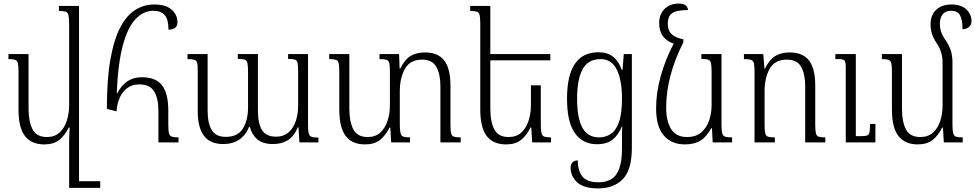

<svg xmlns="http://www.w3.org/2000/svg" viewBox="-20 -793 5429 1069"><path d="M226 11Q155 11 119 -35.5Q83 -82 83 -184V-394Q83 -426 79.5 -441Q76 -456 64 -460Q52 -464 27 -464V-492H139V-188Q139 -115 161.5 -72.5Q184 -30 241 -30Q284 -30 311 -54.5Q338 -79 351.5 -119.5Q365 -160 365 -208V-657Q365 -692 361.5 -708Q358 -724 345.5 -728Q333 -732 308 -732V-760H420V216H538V253H365V-8Q365 -27 366 -45.5Q367 -64 368 -83H363Q341 -39 310 -14Q279 11 226 11Z M629 -173 575 -187Q575 -352 595 -464Q615 -576 651 -643Q687 -710 735 -739Q783 -768 839 -768Q903 -768 935.5 -739.5Q968 -711 968 -669Q968 -647 954.5 -637.5Q941 -628 918 -628Q918 -685 897 -709Q876 -733 833 -733Q780 -733 736 -688Q692 -643 664.5 -542.5Q637 -442 630 -274H633Q658 -321 691.5 -342Q725 -363 769 -363Q848 -363 882.5 -317.5Q917 -272 917 -178V-101Q917 -67 920.5 -52Q924 -37 936 -32.5Q948 -28 974 -28V0H862V-176Q862 -244 838.5 -283.5Q815 -323 755 -323Q715 -323 687.5 -302Q660 -281 645.5 -246.5Q631 -212 629 -173Z M1584 -492H1695V-98Q1695 -66 1698.5 -51Q1702 -36 1714 -31.5Q1726 -27 1753 -27V0H1647L1642 -84H1638Q1618 -35 1583.5 -13Q1549 9 1500 9Q1443 9 1412.5 -17Q1382 -43 1371 -87H1367Q1349 -41 1312.5 -16Q1276 9 1222 9Q1150 9 1115.5 -37Q1081 -83 1081 -173V-396Q1081 -428 1078 -442Q1075 -456 1062.5 -460Q1050 -464 1024 -464V-492H1136V-178Q1136 -106 1159 -68.5Q1182 -31 1237 -31Q1304 -31 1332.5 -77.5Q1361 -124 1361 -193V-395Q1361 -427 1357.5 -442Q1354 -457 1342 -461Q1330 -465 1304 -465V-492H1416V-178Q1416 -105 1439 -68.5Q1462 -32 1517 -32Q1559 -32 1586.5 -56Q1614 -80 1627 -119.5Q1640 -159 1640 -207V-394Q1640 -427 1637 -442Q1634 -457 1622 -461Q1610 -465 1584 -465Z M2488 -99Q2488 -67 2491.5 -51.5Q2495 -36 2507 -32Q2519 -28 2545 -28V0H2432V-314Q2432 -380 2409.5 -420.5Q2387 -461 2330 -461Q2264 -461 2235 -410.5Q2206 -360 2206 -284V-100Q2206 -67 2210 -51.5Q2214 -36 2226 -32Q2238 -28 2263 -28V0H2158L2153 -83H2149Q2127 -39 2096 -14Q2065 11 2012 11Q1941 11 1905 -35.5Q1869 -82 1869 -184V-394Q1869 -426 1865.5 -441Q1862 -456 1850 -460Q1838 -464 1813 -464V-492H1925V-188Q1925 -115 1947.5 -72.5Q1970 -30 2027 -30Q2070 -30 2097 -54.5Q2124 -79 2137.5 -119.5Q2151 -160 2151 -208V-394Q2151 -426 2147.5 -441Q2144 -456 2132 -460Q2120 -464 2093 -464V-492H2202L2205 -411H2209Q2232 -460 2264.5 -480.5Q2297 -501 2346 -501Q2419 -501 2453.5 -456Q2488 -411 2488 -317Z M2991 -318V-100Q2991 -67 2995 -51.5Q2999 -36 3011 -32Q3023 -28 3048 -28V0H2943L2938 -83H2934Q2912 -39 2881 -14Q2850 11 2797 11Q2726 11 2690 -35.5Q2654 -82 2654 -184V-662Q2654 -694 2650.5 -709Q2647 -724 2635 -728Q2623 -732 2598 -732V-760H2710V-492H3044V-457H2710V-188Q2710 -114 2732.5 -72Q2755 -30 2812 -30Q2855 -30 2882 -54.5Q2909 -79 2922.5 -119.5Q2936 -160 2936 -208V-318Z M3310 256Q3230 256 3193.5 222Q3157 188 3157 140Q3157 122 3167.5 111Q3178 100 3197 100Q3197 159 3223.5 190.5Q3250 222 3312 222Q3353 222 3382.5 205Q3412 188 3427.5 146.5Q3443 105 3443 33V-2Q3443 -26 3443 -49Q3443 -72 3445 -90H3443Q3424 -43 3392 -16.5Q3360 10 3303 10Q3225 10 3181 -51.5Q3137 -113 3137 -244Q3137 -502 3312 -502Q3363 -502 3394 -477Q3425 -452 3442 -404H3446L3453 -492H3498V29Q3498 153 3447.5 204.5Q3397 256 3310 256ZM3316 -28Q3350 -28 3379 -46Q3408 -64 3425.5 -111Q3443 -158 3443 -244Q3443 -347 3414 -405.5Q3385 -464 3324 -464Q3254 -464 3223.5 -407Q3193 -350 3193 -243Q3193 -136 3222.5 -82Q3252 -28 3316 -28Z M3793 11Q3720 11 3676.5 -38Q3633 -87 3633 -190Q3633 -276 3658.5 -368.5Q3684 -461 3731 -550Q3693 -563 3671.5 -591Q3650 -619 3650 -665Q3650 -713 3680 -743Q3710 -773 3759 -773Q3785 -773 3797 -763.5Q3809 -754 3811 -737Q3763 -737 3739 -728Q3715 -719 3706.5 -702Q3698 -685 3698 -661Q3698 -622 3720.5 -602Q3743 -582 3785 -574V-558Q3738 -466 3713.5 -374Q3689 -282 3689 -194Q3689 -118 3717 -74Q3745 -30 3805 -30Q3854 -30 3884 -55.5Q3914 -81 3928 -121.5Q3942 -162 3942 -208V-391Q3942 -425 3938.5 -441Q3935 -457 3922.5 -461Q3910 -465 3885 -465V-492H3997V-100Q3997 -67 4001 -51.5Q4005 -36 4017.5 -32Q4030 -28 4056 -28V0H3948L3944 -79H3940Q3913 -30 3879 -9.5Q3845 11 3793 11Z M4575 -28V0H4463V-314Q4463 -381 4440.5 -421Q4418 -461 4361 -461Q4294 -461 4265.5 -410.5Q4237 -360 4237 -284V-98Q4237 -66 4240.5 -51Q4244 -36 4256 -32Q4268 -28 4294 -28V0H4181V-394Q4181 -426 4177.5 -440.5Q4174 -455 4161.5 -459.5Q4149 -464 4122 -464V-492H4230L4236 -411H4239Q4263 -460 4295.5 -480.5Q4328 -501 4376 -501Q4450 -501 4484.5 -456Q4519 -411 4519 -317V-99Q4519 -67 4522.5 -51.5Q4526 -36 4538 -32Q4550 -28 4575 -28ZM4854 -103V0H4689V-419Q4689 -448 4682 -456Q4675 -464 4648 -464H4631V-492H4745V-35H4775Q4797 -35 4807.5 -38.5Q4818 -42 4821 -56Q4824 -70 4824 -103Z M5283 -100Q5283 -67 5287 -51.5Q5291 -36 5303.5 -32Q5316 -28 5340 -28V0H5235L5230 -83H5226Q5204 -39 5173 -14Q5142 11 5089 11Q5019 11 4982.5 -35.5Q4946 -82 4946 -184V-394Q4946 -426 4942.5 -441Q4939 -456 4927 -460Q4915 -464 4890 -464V-492H5002V-188Q5002 -114 5024.5 -72Q5047 -30 5104 -30Q5147 -30 5174.5 -54.5Q5202 -79 5215 -119.5Q5228 -160 5228 -208V-444Q5228 -478 5218.5 -505.5Q5209 -533 5193 -556Q5178 -578 5169.5 -602.5Q5161 -627 5161 -657Q5161 -709 5192.5 -738.5Q5224 -768 5278 -768Q5332 -768 5360.5 -740.5Q5389 -713 5389 -676Q5389 -655 5375 -643Q5361 -631 5339 -630Q5339 -684 5325 -708.5Q5311 -733 5276 -733Q5244 -733 5228.5 -713.5Q5213 -694 5213 -661Q5213 -614 5241 -575Q5262 -545 5272.5 -515.5Q5283 -486 5283 -446Z"/></svg>

Font: Noto Serif Armenian SemiCondensed Light
Style: Regular
Weight: 300
Width: 4
Designer: Monotype Design Team
Foundry: Monotype Imaging Inc.
Version: Version 2.008; ttfautohint (v1.8.4.7-5d5b)